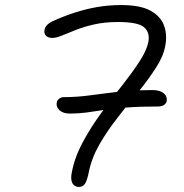

<svg xmlns="http://www.w3.org/2000/svg" viewBox="-20 -730 729 759"><path d="M292 9Q281 9 273 2.5Q265 -4 262.5 -17Q260 -30 264 -49Q275 -108 307 -167.5Q339 -227 380 -283Q384 -289 389 -295Q351 -289 320 -285Q288 -281 257 -281Q230 -281 216 -293.5Q202 -306 204 -322Q205 -333 213.5 -339.5Q222 -346 232 -346Q283 -346 335 -353Q385 -360 443 -367Q452 -379 462 -391Q502 -442 530.5 -485.5Q559 -529 566 -562Q574 -600 550.5 -621.5Q527 -643 447 -643Q394 -643 352.5 -633.5Q311 -624 279.5 -611.5Q248 -599 225 -589.5Q202 -580 186 -580Q176 -580 168.5 -584Q161 -588 157.5 -595Q154 -602 156 -612Q158 -623 167 -632Q176 -641 190 -647Q232 -666 275 -680Q318 -694 363.5 -702Q409 -710 459 -710Q534 -710 574.5 -688Q615 -666 628.5 -629Q642 -592 633 -547Q625 -505 595 -460Q568 -418 532 -373Q556 -374 582 -374Q612 -374 627 -361.5Q642 -349 639 -329Q636 -320 627.5 -314.5Q619 -309 604 -309Q532 -309 481 -305Q478 -305 476 -305Q460 -285 445 -265Q404 -213 373 -159Q342 -105 331 -49Q324 -15 315.5 -3Q307 9 292 9Z"/></svg>

Font: Shantell Sans Light Light
Style: Italic
Weight: 300
Italic angle: -11°
Version: Version 1.008;[ac192a2d6]